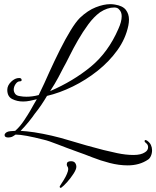

<svg xmlns="http://www.w3.org/2000/svg" viewBox="-20 -631 751 923"><path d="M594 164Q552 164 507.5 152.5Q463 141 424 125.5Q385 110 356 100Q303 81 257 63Q211 45 192 41Q95 16 55 16Q48 21 42 24.5Q36 28 29 29Q26 30 20 30Q2 30 2 18Q2 11 13 4Q21 0 31.5 -0.5Q42 -1 53 -2Q76 -22 96.5 -53Q117 -84 126 -100Q134 -114 141.5 -127.5Q149 -141 157 -154Q141 -150 124 -146.5Q107 -143 91 -143Q62 -143 38.5 -155Q15 -167 15 -199Q15 -220 33.5 -238Q52 -256 72 -256Q84 -256 84 -246Q84 -240 75 -240Q64 -240 55 -227Q46 -214 46 -200Q46 -190 52.5 -180.5Q59 -171 75 -169Q90 -166 107 -166Q136 -166 166 -174Q180 -202 192.5 -229.5Q205 -257 217 -284Q242 -339 268 -391Q294 -443 319 -484Q344 -525 364 -545Q402 -581 440.5 -596Q479 -611 510 -611Q516 -611 522 -610.5Q528 -610 533 -609Q570 -603 585 -583.5Q600 -564 600 -537Q600 -523 597 -508Q584 -445 544.5 -390Q505 -335 449 -290.5Q393 -246 329.5 -215Q266 -184 206 -170Q193 -148 178.5 -126.5Q164 -105 147 -84Q137 -69 118 -45.5Q99 -22 79 -2Q93 -1 109.5 0.5Q126 2 145 5Q228 18 311.5 43.5Q395 69 477 90Q500 96 542.5 105Q585 114 622 114Q658 114 677 101Q692 92 692 76Q692 64 681 56Q675 51 675 48Q675 38 687 45Q700 54 705.5 66Q711 78 711 91Q711 106 705.5 118.5Q700 131 692 136Q651 164 594 164ZM221 -193Q332 -241 416 -310Q500 -379 549 -492Q565 -527 565 -553Q565 -574 552 -586Q545 -595 529 -595Q496 -595 461 -572Q431 -550 404.5 -514Q378 -478 355 -438Q332 -398 314.5 -362.5Q297 -327 285 -306Q277 -290 260.5 -259Q244 -228 221 -193ZM276 270Q274 272 271 272Q268 272 267.5 269Q267 266 267 265Q267 264 273.5 254.5Q280 245 286 235Q296 219 302 204.5Q308 190 308 182Q308 174 304.5 170Q301 166 301 159Q301 144 321 144Q335 144 341 152Q347 160 347 171Q347 183 333.5 204Q320 225 303 244Q286 263 276 270Z"/></svg>

Font: Allura
Style: Regular
Weight: 400
Designer: Robert E. Leuschke
Foundry: Robert E. Leuschke
Version: Version 1.110